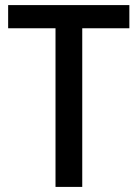

<svg xmlns="http://www.w3.org/2000/svg" viewBox="-20 -734 541 754"><path d="M303 0H198V-623H12V-714H488V-623H303Z"/></svg>

Font: Noto Sans Hebrew SemiCondensed Medium
Style: Regular
Weight: 500
Width: 4
Designer: Monotype Design Team
Foundry: Monotype Imaging Inc.
Version: Version 2.003